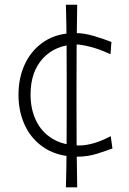

<svg xmlns="http://www.w3.org/2000/svg" viewBox="-20 -661 552 822"><path d="M262.2 141.1Q264.6 49.8 265.1 -32.2Q265.6 -114.3 265.6 -197.3V-302.7Q265.6 -385.7 265.1 -467.5Q264.6 -549.3 262.2 -640.6H310.5Q308.6 -549.3 308.1 -467.5Q307.6 -385.7 307.6 -302.7V-197.3Q307.6 -114.3 308.1 -32.2Q308.6 49.8 310.5 141.1ZM311 9.8Q230.5 9.8 174.1 -25.4Q117.7 -60.5 88.4 -120.6Q59.1 -180.7 59.1 -254.9Q59.1 -330.1 88.1 -389.9Q117.2 -449.7 171.4 -484.6Q225.6 -519.5 301.8 -519.5Q340.8 -519.5 384 -506.3Q427.2 -493.2 457 -481.4L453.1 -428.7Q403.8 -451.7 364.5 -461.2Q325.2 -470.7 305.7 -470.7Q217.8 -468.8 164.3 -411.6Q110.8 -354.5 110.8 -255.9Q110.8 -194.8 133.8 -146Q156.7 -97.2 202.4 -68.4Q248 -39.6 317.4 -38.1Q348.1 -38.1 382.8 -48.3Q417.5 -58.6 454.1 -78.1L461.4 -25.4Q434.1 -15.1 394.8 -2.7Q355.5 9.8 311 9.8Z"/></svg>

Font: Pinar-VF-FD
Style: Regular
Weight: 300
Designer: Amin Abedi
Version: Version 3.0